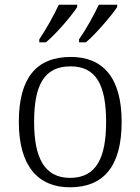

<svg xmlns="http://www.w3.org/2000/svg" viewBox="-20 -786 596 816"><path d="M316 -619V-606H345C388 -642 455 -721 478 -756V-766H400C379 -721 345 -660 316 -619ZM147 -619V-606H175C219 -642 286 -721 308 -756V-766H230C209 -721 175 -660 147 -619ZM277 10C421 10 497 -80 497 -268C497 -457 417 -544 281 -544C135 -544 60 -455 60 -268C60 -80 142 10 277 10ZM278 -30C169 -30 125 -115 125 -268C125 -425 168 -504 280 -504C387 -504 431 -427 431 -268C431 -118 391 -30 278 -30Z"/></svg>

Font: Noto Serif Ethiopic Light
Style: Regular
Weight: 300
Designer: Monotype Design Team
Foundry: Monotype Imaging Inc.
Version: Version 2.102